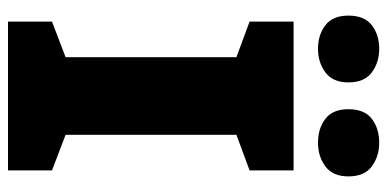

<svg xmlns="http://www.w3.org/2000/svg" viewBox="-264 -704 968 480"><g transform="rotate(90 220.0 -464.0)"><path d="M406 0H34V-110L123 -144V-571L34 -604V-714H406V-604L317 -571V-144L406 -110ZM19 -851Q19 -891 43 -909.5Q67 -928 102 -928Q136 -928 161 -909.5Q186 -891 186 -851Q186 -812 161 -793.5Q136 -775 102 -775Q67 -775 43 -793.5Q19 -812 19 -851ZM253 -851Q253 -891 277 -909.5Q301 -928 337 -928Q371 -928 396 -909.5Q421 -891 421 -851Q421 -812 396 -793.5Q371 -775 337 -775Q301 -775 277 -793.5Q253 -812 253 -851Z"/></g></svg>

Font: Noto Sans Lao Black
Style: Regular
Weight: 900
Designer: Monotype Design Team
Foundry: Monotype Imaging Inc.
Version: Version 2.003; ttfautohint (v1.8.4.7-5d5b)